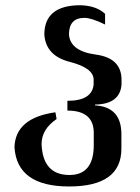

<svg xmlns="http://www.w3.org/2000/svg" viewBox="-20 -502 524 719"><path d="M238.8 196.3Q43.5 196.3 34.2 49.3Q37.6 -60.5 187.5 -81.5L191.9 -56.2Q135.7 -18.1 135.7 37.6Q140.1 153.3 240.2 153.3Q331.1 153.3 331.1 41V-4.4Q331.1 -87.9 232.4 -87.9V-124.5Q324.7 -124.5 330.6 -185.5V-203.6Q330.6 -247.6 241.2 -270.3Q151.9 -293 146 -372.1Q146 -482.4 280.8 -482.4Q340.3 -481 373.5 -450.2V-410.2Q322.3 -435.1 296.4 -435.1Q238.3 -435.1 238.3 -373Q242.7 -310.5 338.9 -297.6Q435.1 -284.7 435.1 -203.1V-184.6Q428.7 -111.8 335.9 -110.4V-107.4Q434.6 -101.6 434.6 0.5V54.7Q434.6 196.3 238.8 196.3Z"/></svg>

Font: Kelvinch
Style: Bold
Weight: 700
Designer: Paul James Miller
Foundry: High-Logic / Made with FontCreator
Version: Version 3.501;March 28, 2021;FontCreator 13.0.0.2683 64-bit